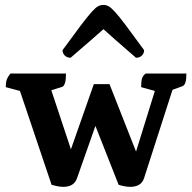

<svg xmlns="http://www.w3.org/2000/svg" viewBox="-20 -737 769 768"><path d="M233.1 10.4Q221.5 10.4 208.5 7.7Q195.5 5 186.3 2.2L55.9 -384.8L78.5 -368.2L3 -388.4Q3 -407 7.2 -418.8Q11.5 -430.6 21.9 -443H244Q244 -394.2 228 -389.3L166.2 -370.1L180.4 -390.7L280.1 -90.3H246.3L355.3 -400.5H418L540.1 -90.3H511.6L604 -387.9L611.4 -370L544.5 -388.4Q544.5 -413.2 548.5 -424.3Q552.5 -435.4 562.9 -443H725.6Q725.6 -418.8 721.6 -406.9Q717.6 -395 709.6 -392.1L652.6 -371.4L674.2 -390.8L556.1 -23.8Q544.5 10.4 500.7 10.4Q489.7 10.4 476.4 7.7Q463.1 5 454.5 2.2L344 -278.2H377.5L287.9 -23.8Q275.9 10.4 233.1 10.4ZM393.8 -717.3Q404.4 -717.3 414.2 -712.1Q423.9 -707 440 -689.4Q456.1 -671.9 483.4 -635.6Q510.7 -599.3 556.4 -536.4Q556.4 -523.4 547.5 -514.7Q538.6 -506 524 -506Q477 -546.1 445.3 -574.3Q413.5 -602.5 393.8 -620.3Q373.6 -602.5 341.5 -574.3Q309.5 -546.1 262.5 -506Q248.5 -506 239.3 -514.7Q230.2 -523.4 230.2 -536.4Q275.9 -599.3 303.4 -635.6Q331 -671.9 346.8 -689.4Q362.6 -707 372.6 -712.1Q382.7 -717.3 393.8 -717.3Z"/></svg>

Font: Petrona
Style: Regular
Weight: 400
Designer: Ringo R. Seeber
Foundry: Ringo R. Seeber
Version: Version 2.001; ttfautohint (v1.8.3)